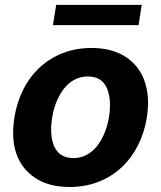

<svg xmlns="http://www.w3.org/2000/svg" viewBox="-20 -747 654 778"><path d="M38.7 -273.1Q48.7 -333.8 74.6 -384.9Q100.5 -436.1 140.6 -473.4Q180.8 -510.7 233.8 -531.6Q286.9 -552.6 351.2 -552.6Q413.4 -552.6 460 -532Q506.7 -511.4 535.7 -474.1Q564.6 -436.8 574.9 -384.4Q585.2 -332 574.6 -268.5Q564.6 -208.1 538.5 -157Q512.4 -105.8 472.3 -68.5Q432.2 -31.2 379.1 -10.3Q326 10.7 262.1 10.7Q179 10.7 123.9 -25.2Q67.8 -61.8 46.3 -124.1Q24.9 -186.4 38.7 -273.1ZM200.3 -152.7Q221.6 -106.5 277 -106.5Q299.4 -106.5 317.8 -113.6Q336.3 -120.7 351.4 -133Q366.5 -145.2 378.2 -161.6Q389.9 -177.9 398.6 -196.6Q407.3 -215.2 413 -235.1Q418.7 -255 421.9 -273.8Q432.9 -345.5 412.6 -391Q392 -437.1 335.9 -437.1Q313.9 -437.1 295.3 -430Q276.6 -422.9 261.5 -410.5Q246.4 -398.1 234.6 -381.6Q222.7 -365.1 214 -346.4Q205.3 -327.8 199.6 -307.9Q193.9 -288 191.1 -269.2Q180 -197.8 200.3 -152.7ZM207.7 -727.3H554.3L541.5 -645.2H194.6Z"/></svg>

Font: Inter P
Style: Bold Italic
Weight: 700
Italic angle: 9.39999°
Designer: Rasmus Andersson
Foundry: rsms
Version: Version 3.018;git-588b23468